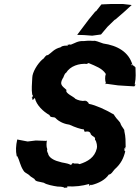

<svg xmlns="http://www.w3.org/2000/svg" viewBox="-20 -925 697 958"><path d="M344 -112 337 -106C336 -100 337 -103 331 -103C316 -112 287 -113 280 -117C257 -122 229 -134 221 -154C222 -160 211 -169 216 -180C210 -195 212 -211 214 -224C214 -224 212 -224 211 -222L159 -224L118 -219L66 -229C59 -198 58 -171 63 -149C64 -147 63 -146 64 -145C68 -143 67 -152 66 -147C79 -121 80 -100 97 -74C102 -64 113 -61 125 -52C129 -47 138 -40 152 -32C157 -18 173 -20 199 -13C211 -4 246 3 268 6C287 6 297 8 304 13C307 8 320 16 315 5C357 7 388 3 425 -7C424 4 426 2 426 2C439 -10 437 2 434 -1C475 -11 506 -29 523 -54C536 -55 541 -68 552 -80C584 -108 597 -137 605 -170C598 -173 602 -177 601 -186C601 -186 615 -192 603 -183C603 -194 607 -190 607 -190C606 -224 608 -238 600 -273C604 -276 586 -294 582 -306C581 -317 563 -329 552 -347C550 -352 544 -358 542 -357C508 -377 459 -400 423 -407C421 -415 421 -411 412 -421C406 -417 408 -424 406 -423C389 -418 367 -426 356 -432C350 -442 302 -460 312 -476C289 -497 276 -503 293 -534C298 -538 300 -557 310 -562C330 -595 374 -610 416 -606C416 -606 414 -610 423 -610C458 -595 490 -584 508 -556C503 -543 504 -522 508 -512C507 -508 503 -502 511 -507L569 -499L600 -497L650 -494C659 -503 656 -506 652 -503C660 -543 656 -558 656 -590C649 -588 654 -593 655 -589C652 -596 641 -599 639 -602C644 -596 643 -609 635 -598C637 -613 640 -601 641 -601C623 -666 565 -698 495 -708C473 -715 456 -724 446 -721C420 -723 410 -721 397 -720C369 -722 353 -709 333 -702C329 -705 317 -701 317 -700C322 -705 316 -710 319 -698C308 -696 295 -700 282 -689C249 -681 238 -662 219 -650C208 -653 199 -630 192 -629C167 -607 141 -564 141 -537C140 -503 136 -484 141 -450C147 -446 139 -451 142 -453C146 -441 147 -449 137 -438C144 -442 140 -435 141 -428C149 -426 146 -431 154 -436C161 -401 197 -367 227 -351C230 -336 249 -343 256 -337C278 -313 310 -305 326 -303C357 -289 381 -281 399 -279C398 -272 403 -274 402 -267C421 -272 431 -267 433 -255C445 -240 457 -244 454 -228C463 -219 466 -192 463 -184C452 -139 418 -119 377 -106C364 -113 352 -105 344 -112ZM486 -903 460 -870 455 -867 423 -828 365 -751 399 -750 440 -747 484 -753 516 -791 552 -826 556 -828C584 -852 611 -875 637 -900L594 -905H533Z"/></svg>

Font: Asimov Print
Style: DIt
Weight: 250
Width: 0
Designer: Google
Version: Version 2.000980: 2014